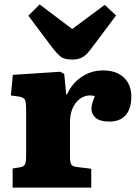

<svg xmlns="http://www.w3.org/2000/svg" viewBox="-20 -847 623 867"><path d="M37 0V-86L73 -92Q88 -95 93 -105.5Q98 -116 98 -142V-349Q98 -382 93.5 -394.5Q89 -407 65 -411L29 -416L38 -509L252 -523L270 -513L279 -421H283Q304 -469 347.5 -499Q391 -529 446 -529Q505 -529 539 -497Q573 -465 573 -412Q573 -356 547.5 -327Q522 -298 474 -298Q431 -298 412 -315Q393 -332 393 -355Q393 -367 396 -378Q399 -389 408 -413Q380 -421 354.5 -409Q329 -397 312.5 -367.5Q296 -338 296 -295V-140Q296 -115 301.5 -105Q307 -95 326 -93L392 -85V0ZM307 -578Q270 -578 253 -592Q236 -606 213 -636L108 -776L159 -827L306 -716L453 -825L504 -777L390 -625Q368 -596 349.5 -587Q331 -578 307 -578Z"/></svg>

Font: Literata 12pt ExtraBold
Style: Regular
Weight: 800
Designer: Latin by Veronika Burian and Jose Scaglione. Greek by Irene Vlachou. Cyrillic by Vera Evstafieva.
Foundry: TypeTogether
Version: Version 3.002